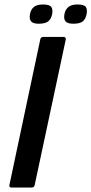

<svg xmlns="http://www.w3.org/2000/svg" viewBox="-20 -838 408 858"><path d="M135 -11Q133 0 121 0H31Q20 0 22 -11L160 -662Q162 -673 174 -673H264Q269 -673 272 -670Q275 -667 274 -662ZM213 -775Q209 -754 196 -743Q183 -732 153 -732Q127 -732 118.5 -743Q110 -754 114 -775Q118 -796 131.5 -807Q145 -818 172 -818Q201 -818 209 -807Q217 -796 213 -775ZM367 -775Q363 -754 350.5 -743Q338 -732 308 -732Q281 -732 272.5 -743Q264 -754 268 -775Q272 -796 286 -807Q300 -818 326 -818Q356 -818 363.5 -807Q371 -796 367 -775Z"/></svg>

Font: Glory SemiBold
Style: Italic
Weight: 600
Italic angle: -12°
Designer: Robert Leuschke
Foundry: Robert Leuschke
Version: Version 1.011